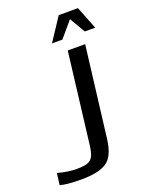

<svg xmlns="http://www.w3.org/2000/svg" viewBox="-173 -917 771 1005"><g transform="rotate(-20 212.5 -414.5)"><path d="M97 -50C66 -50 31 -55 -8 -66L-16 -1C7 6 47 10 101 10C166 10 213 0 243 -20C274 -40 292 -81 300 -143L362 -649H265L203 -139C193 -64 172 -50 97 -50ZM200 -712H258L332 -799L383 -712H441L391 -839H284Z"/></g></svg>

Font: Gamestation Display
Style: Italic
Weight: 400
Designer: Jonas Hecksher
Foundry: Jonas Hecksher, Playtypeª, e-types AS
Version: Version 1.003